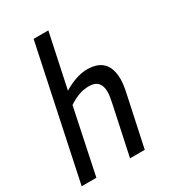

<svg xmlns="http://www.w3.org/2000/svg" viewBox="-175 -809 813 904"><g transform="rotate(-30 231.5 -357.0)"><path d="M0 0H80L154 -353Q180 -370 207 -380.5Q234 -391 265 -391Q328 -391 328 -324Q328 -311 325.5 -296.5Q323 -282 320 -267L263 0H343L401 -271Q411 -316 411 -345Q411 -464 296 -464Q266 -464 233 -452.5Q200 -441 169 -422L231 -714H151Z"/></g></svg>

Font: Noto Sans UI Condensed
Style: Italic
Weight: 400
Width: 3
Italic angle: -12°
Designer: Monotype Design Team
Foundry: Monotype Imaging Inc.
Version: Version 1.901